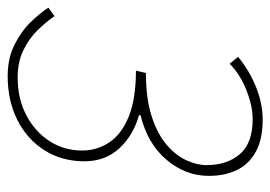

<svg xmlns="http://www.w3.org/2000/svg" viewBox="-126 -570 704 500"><g transform="rotate(90 226.0 -320.0)"><path d="M174 12Q128 12 93 -5.5Q58 -23 34 -47.5Q10 -72 -4 -94L18 -110Q33 -88 54.5 -66Q76 -44 106.5 -29Q137 -14 178 -14Q233 -14 276 -36.5Q319 -59 343.5 -97Q368 -135 368 -182Q368 -221 346.5 -253Q325 -285 279 -303.5Q233 -322 160 -322L166 -348Q233 -348 279 -363Q325 -378 353 -402Q381 -426 393.5 -453.5Q406 -481 406 -506Q406 -559 377.5 -592.5Q349 -626 286 -626Q252 -626 210.5 -609.5Q169 -593 142 -566L124 -588Q159 -617 202 -634.5Q245 -652 288 -652Q338 -652 370.5 -634.5Q403 -617 418.5 -585.5Q434 -554 434 -512Q434 -451 392 -401.5Q350 -352 276 -334V-330Q329 -315 362.5 -278.5Q396 -242 396 -188Q396 -129 367.5 -84Q339 -39 289 -13.5Q239 12 174 12Z"/></g></svg>

Font: Source Sans Variable
Style: Italic
Weight: 200
Italic angle: -11°
Designer: Paul D. Hunt
Foundry: Adobe Systems Incorporated
Version: Version 3.006;hotconv 1.0.111;makeotfexe 2.5.65597